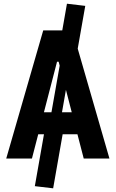

<svg xmlns="http://www.w3.org/2000/svg" viewBox="-20 -858 626 1039"><path d="M267.6 161.1 168.5 149.4 223.1 -160.6 251 -208.5 316.9 -582 306.6 -634.3 342.3 -837.9 441.4 -826.2 391.6 -543.9 356 -481 308.6 -211.4 323.2 -155.3ZM13.7 0 213.9 -693.4H372.1L572.3 0H433.1L297.4 -523.9H288.6L152.8 0ZM114.7 -131.3V-250.5H466.3V-131.3Z"/></svg>

Font: Cascadia Mono
Style: Regular
Weight: 400
Monospace: yes
Designer: Aaron Bell
Foundry: Saja Typeworks
Version: Version 2404.023